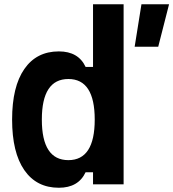

<svg xmlns="http://www.w3.org/2000/svg" viewBox="-20 -868 816 904"><path d="M257 16Q152 16 94.5 -67Q37 -150 37 -305Q37 -460 94.5 -543Q152 -626 257 -626Q349 -626 383 -553H418V-848H562V0H418V-57H383Q349 16 257 16ZM614 -648 646 -848H776L725 -648ZM426 -305Q426 -496 302 -496Q177 -496 177 -305Q177 -114 302 -114Q426 -114 426 -305Z"/></svg>

Font: Martian Mono SemiBold
Style: Regular
Weight: 600
Monospace: yes
Designer: Roman Shamin
Foundry: Evil Martians
Version: Version 1.000; ttfautohint (v1.8.4.7-5d5b)